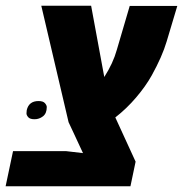

<svg xmlns="http://www.w3.org/2000/svg" viewBox="-66 -650 639 670"><path d="M252 -629.9 297.9 -381.3Q328.6 -429.2 341.8 -476.6L386.7 -629.4H552.7L515.6 -505.4Q500 -452.6 463.4 -386.7Q442.4 -349.1 409.2 -310.1Q376 -271 336.4 -240.2L407.2 -85.9L389.2 0H-46.4L-20.5 -122.6H164.6L223.6 -115.7Q202.6 -161.6 190.7 -186.5Q178.7 -211.4 173.3 -223.6L78.1 -629.9ZM68.4 -297.4Q84.5 -297.4 90.8 -290Q97.2 -282.7 97.2 -276.4Q97.2 -254.4 84 -244.1Q70.8 -233.9 54.7 -233.9Q38.6 -233.9 32.5 -241Q26.4 -248 26.4 -254.4Q26.4 -260.7 27.3 -265.6Q34.7 -297.4 68.4 -297.4Z"/></svg>

Font: Open Sans Hebrew Condensed Extra Bold
Style: Italic
Weight: 800
Width: 3
Italic angle: -12°
Foundry: Ascender Corporation, Yanek Iontef
Version: Version 2.001;PS 002.001;hotconv 1.0.70;makeotf.lib2.5.58329